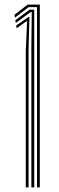

<svg xmlns="http://www.w3.org/2000/svg" viewBox="-20 -820 258 840"><path d="M142 0V-788.8H105.2L45.5 -742.8L43.5 -755.5L101 -800H154.2V0ZM92.8 0V-597.8L98.5 -726.8H95.5L52.8 -696.2L50.8 -708.5L105.5 -746.2H108.8L105 -607.8V0ZM117.2 0V-617.8L119 -767.2H114L49 -719.5L47.2 -731.8L109.5 -777.8H129.8V-627.8V0Z"/></svg>

Font: Big Shoulders Inline Text Thin Light
Style: Regular
Weight: 300
Version: Version 2.002